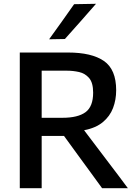

<svg xmlns="http://www.w3.org/2000/svg" viewBox="-20 -989 718 1009"><path d="M84 0V-713H337Q462 -713 526.2 -668.5Q590.5 -624 590.5 -515Q590.5 -464.5 574 -421.2Q557.5 -378 520.5 -347.2Q483.5 -316.5 422 -304.5L497 -205.5Q522 -172.5 550 -135.5Q578 -98 605 -63Q631.5 -27.5 652 0H516.5Q484.5 -44 454.8 -84.8Q425 -125.5 396.5 -164.5L316.5 -274.5H199V0ZM333 -617.5H199V-370H308Q389.5 -370 429.5 -399.5Q469.5 -429 469.5 -502Q469.5 -554.5 448.2 -579Q427 -603.5 395.5 -610.5Q364 -617.5 333 -617.5ZM238 -782.5Q271.5 -829 304.5 -875Q337 -921 369.5 -967L484.5 -969Q443 -921 402 -875Q361 -829 321 -784Z"/></svg>

Font: Heraclito Medium
Style: Regular
Weight: 500
Designer: Kostas Bartsokas (font) & Cristiano Sobral (main changes)
Foundry: Kostas Bartsokas (font) & Cristiano Sobral (main changes)
Version: Version 1.00;July 8, 2020;FontCreator 13.0.0.2655 64-bit